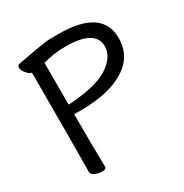

<svg xmlns="http://www.w3.org/2000/svg" viewBox="-169 -850 957 999"><g transform="rotate(-30 309.0 -350.0)"><path d="M189 -372.1Q354 -382.8 425.5 -430.9Q497.1 -479 497.1 -541Q497.1 -642.1 317.9 -642.1Q248 -642.1 182.1 -623V-373Q182.1 -372.1 189 -372.1ZM161.1 17.1Q141.1 17.1 119.6 8.5Q98.1 0 98.1 -17.1Q100.1 -116.2 100.1 -611.8Q86.9 -611.8 70.6 -631.8Q54.2 -651.9 54.2 -666Q54.2 -682.1 67.9 -684.1Q233.9 -715.8 263.4 -716.3Q293 -716.8 319.8 -716.8Q581.1 -716.8 581.1 -542Q581.1 -456.1 523.9 -402.8Q429.2 -314 214.8 -314Q185.1 -314 182.1 -314.9Q182.1 -115.2 185.1 1Q185.1 17.1 161.1 17.1Z"/></g></svg>

Font: LXGW WenKai Screen
Style: Regular
Weight: 400
Designer: LXGW / Fontworks Inc.
Foundry: LXGW / Fontworks Inc.
Version: Version 1.510;January 18,2025